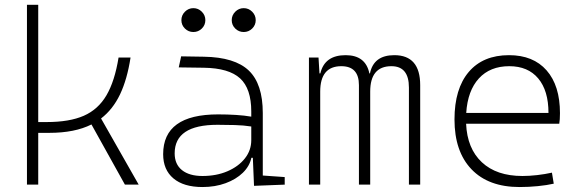

<svg xmlns="http://www.w3.org/2000/svg" viewBox="-20 -752 2384 782"><path d="M89.8 0V-732.4H135.7V-254.9H170.9Q262.7 -254.9 321.3 -280.5Q379.9 -306.2 413.6 -363.8Q447.3 -421.4 462.9 -517.6H511.7Q498 -428.7 468.8 -367.4Q439.5 -306.2 391.6 -269.5L544.9 0H488.8L352.5 -245.1Q284.7 -210.9 180.7 -210.9H135.7V0Z M1014.6 4.9 1009.8 -109.4H1003.9Q996.6 -75.2 969 -48.3Q941.4 -21.5 898.9 -5.9Q856.4 9.8 804.7 9.8Q728 9.8 686.3 -25.4Q644.5 -60.5 644.5 -124Q644.5 -286.1 868.2 -286.1Q906.2 -286.1 941.2 -283.9Q976.1 -281.7 1003.4 -276.9V-297.9Q1003.4 -391.1 957.8 -432.9Q912.1 -474.6 810.5 -476.1L708 -477.5L717.8 -522.5L810.5 -521Q936.5 -519 993.4 -464.6Q1050.3 -410.2 1050.3 -291.5V-37.1L1139.6 -30.8V0ZM1003.4 -236.8Q972.7 -241.7 935.8 -242.7Q898.9 -243.7 865.7 -243.7Q691.4 -243.7 691.4 -127.4Q691.4 -83 721.2 -59.1Q751 -35.2 804.7 -35.2Q861.3 -35.2 906.2 -54.4Q951.2 -73.7 977.3 -106.7Q1003.4 -139.6 1003.4 -181.2ZM767.6 -621.6Q747.6 -621.6 733.2 -635.7Q718.8 -649.9 718.8 -669.9Q718.8 -689.9 733.2 -704.3Q747.6 -718.8 767.6 -718.8Q787.6 -718.8 802 -704.3Q816.4 -689.9 816.4 -669.9Q816.4 -649.9 802 -635.7Q787.6 -621.6 767.6 -621.6ZM972.7 -621.6Q952.6 -621.6 938.2 -635.7Q923.8 -649.9 923.8 -669.9Q923.8 -689.9 938.2 -704.3Q952.6 -718.8 972.7 -718.8Q992.7 -718.8 1007.1 -704.3Q1021.5 -689.9 1021.5 -669.9Q1021.5 -649.9 1007.1 -635.7Q992.7 -621.6 972.7 -621.6Z M1645.5 0V-395.5Q1645.5 -482.4 1574.2 -482.4Q1487.8 -482.4 1487.8 -378.9V0H1441.9V-405.3Q1441.9 -482.4 1370.1 -482.4Q1284.2 -482.4 1284.2 -378.9V0H1238.3V-517.6H1277.3L1281.2 -453.1H1284.7Q1302.2 -527.3 1387.7 -527.3Q1469.2 -527.3 1484.4 -453.1H1486.8Q1502 -527.3 1585.9 -527.3Q1691.4 -527.3 1691.4 -405.3V0Z M2096.2 9.8Q1969.7 9.8 1900.4 -62.5Q1831.1 -134.8 1831.1 -265.6Q1831.1 -390.6 1889.2 -459Q1947.3 -527.3 2053.2 -527.3Q2151.9 -527.3 2206.3 -465.3Q2260.7 -403.3 2260.7 -291Q2260.7 -263.7 2257.8 -248H1878.4Q1882.8 -147 1942.6 -91.1Q2002.4 -35.2 2107.9 -35.2Q2135.3 -35.2 2167.5 -38.8Q2199.7 -42.5 2228 -48.8L2235.4 -3.9Q2207.5 2.4 2170.7 6.1Q2133.8 9.8 2096.2 9.8ZM1878.9 -292H2213.9Q2213.9 -382.8 2172.1 -432.6Q2130.4 -482.4 2054.2 -482.4Q1976.1 -482.4 1930.4 -432.6Q1884.8 -382.8 1878.9 -292Z"/></svg>

Font: Cascadia Mono NF ExtraLight
Style: Regular
Weight: 200
Monospace: yes
Designer: Aaron Bell
Foundry: Saja Typeworks
Version: Version 2404.023; ttfautohint (v1.8.4)